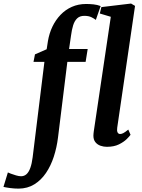

<svg xmlns="http://www.w3.org/2000/svg" viewBox="-144 -838 820 1109"><path d="M133 -601.5Q140.5 -646 159 -684.5Q177.5 -723 205.8 -752.5Q234 -782 271.2 -798.5Q308.5 -815 353.5 -815Q374 -815 396 -812.8Q418 -810.5 437.5 -803L409.5 -723Q400.5 -730.5 384.2 -738.5Q368 -746.5 343 -746.5Q317 -746.5 301.8 -732Q286.5 -717.5 278.5 -691.8Q270.5 -666 266 -631L255 -555H362.5L350.5 -480.5H245L191 -43.5Q184 13.5 166.8 66.8Q149.5 120 121.5 161.2Q93.5 202.5 54.2 226.8Q15 251 -36 251.5Q-61.5 251.5 -86.8 248Q-112 244.5 -124 241.5L-98.5 158Q-95 160 -81.2 165.2Q-67.5 170.5 -51 175.2Q-34.5 180 -22.5 180Q-4 180 9.2 168Q22.5 156 31.2 131.5Q40 107 44.5 71L112.5 -480.5H49.5L58 -524L125.5 -553.5ZM533 -100Q530.5 -83 535 -73.5Q539.5 -64 550 -64Q558 -64 568 -69Q578 -74 597 -89.5L610 -59.5Q604.5 -51 587.8 -34.5Q571 -18 542.8 -4Q514.5 10 473 10Q454.5 10 436.5 3.8Q418.5 -2.5 407 -16.8Q395.5 -31 395.5 -54.5Q395.5 -59.5 396.2 -66.5Q397 -73.5 397.8 -80.2Q398.5 -87 399.5 -91.5L496 -741L432.5 -760L441.5 -797L613 -817.5L636 -804Z"/></svg>

Font: Merriweather 24pt
Style: Bold Italic
Weight: 700
Italic angle: -7.8°
Designer: Eben Sorkin
Foundry: Eben Sorkin
Version: Version 2.101